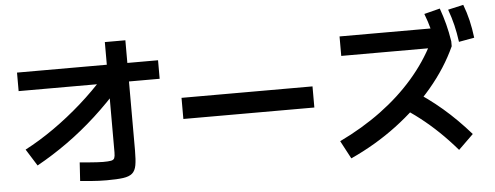

<svg xmlns="http://www.w3.org/2000/svg" viewBox="-55 -1006 3111 1207"><g transform="rotate(-5 1500.0 -402.0)"><path d="M82 -188.3Q174 -236.3 266 -301Q358 -365.7 444.2 -442Q530.4 -518.4 603.7 -600.7L698.7 -530.1Q616.7 -436.7 527.5 -355.2Q438.3 -273.7 343.3 -205.7Q248.3 -137.7 148.3 -82.4ZM573.3 48.3Q549.3 48.3 524.3 47.3Q499.3 46.3 470.5 44Q441.7 41.6 406.3 38.3L413.7 -78.6Q445 -75.6 472.2 -73.5Q499.3 -71.3 521.7 -70Q544 -68.6 560 -68.6Q594.7 -68.6 611 -71.8Q627.4 -75 632.2 -86.5Q637 -98 637 -121.7V-818.3H766.6V-121.7Q766.6 -64.3 760.6 -30.3Q754.6 3.7 735.3 20.7Q716 37.6 677.3 43Q638.7 48.3 573.3 48.3ZM70.3 -558.4V-675.3H960.3V-558.4Z M1086.7 -293.7V-427H1913.3V-293.7Z M2056.7 -68.6Q2201.4 -138 2319.9 -225.5Q2438.4 -313 2527.9 -416Q2617.4 -519 2674.4 -633.7L2714.4 -602.1H2110V-725H2783.7L2807 -633.3V-602.1Q2747.3 -470.7 2645.2 -349.6Q2543 -228.4 2408.8 -127.5Q2274.7 -26.7 2117 45ZM2796.7 51Q2740 -14.7 2684.5 -67.8Q2629 -121 2570 -166.8Q2511 -212.7 2443.4 -254L2531.3 -349.6Q2630.3 -288.3 2718.8 -212.5Q2807.3 -136.6 2891 -41ZM2707.3 -613.7Q2698.7 -670.7 2685.8 -719.5Q2673 -768.3 2653.3 -819.3L2753 -844.7Q2771.3 -793.7 2784.5 -743.2Q2797.7 -692.7 2807 -633.3ZM2855 -625.7Q2847 -684 2835.2 -732.8Q2823.3 -781.7 2804.7 -833L2902 -855Q2921.3 -804.3 2933.3 -753.5Q2945.3 -702.7 2952.6 -643.3Z"/></g></svg>

Font: M PLUS 1 Thin
Style: Regular
Weight: 100
Designer: Coji Morishita
Foundry: UNDERFOREST DESIGN
Version: Version 1.001